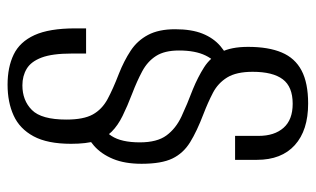

<svg xmlns="http://www.w3.org/2000/svg" viewBox="-179 -455 810 492"><g transform="rotate(90 226.0 -209.0)"><path d="M197 176.6Q152.2 176.6 119.8 161Q87.3 145.4 70 107.6Q52.7 69.8 52.7 3.1V-24.6H117.2V12.2Q117.2 62 127.5 89.4Q137.9 116.7 156.3 127.6Q174.6 138.6 198.7 138.6Q237.5 138.6 261.9 114.2Q286.4 89.8 286.4 25.9Q286.4 -18.2 273.3 -41.8Q260.3 -65.3 234.2 -79.5Q208.1 -93.6 169.1 -108.6Q135.8 -121.8 110 -138.8Q84.1 -155.8 69.5 -183.3Q54.9 -210.8 54.9 -252.7Q54.9 -294.9 66.2 -323Q77.5 -351.1 98.2 -368.8Q118.8 -386.5 146.4 -395.8L159.2 -370.3Q135.1 -357.3 122.3 -330.9Q109.4 -304.6 109.4 -262.7Q109.4 -225.7 123.4 -203.9Q137.4 -182 162.6 -168.5Q187.8 -155 219.4 -142.9Q252.5 -130.2 277 -118.1Q301.5 -106.1 317.4 -90.2Q333.4 -74.4 341 -49.9Q348.5 -25.4 348.5 13.9Q348.5 74.5 329.2 110.1Q309.9 145.7 275.9 161.1Q241.9 176.6 197 176.6ZM305.9 -16.3 285.3 -50.2Q311.7 -64.8 328.3 -89.7Q344.8 -114.7 344.8 -162.4Q344.8 -206.5 327.1 -230.5Q309.4 -254.6 278.6 -269Q247.9 -283.4 208.6 -298.3Q177.3 -311.2 152.6 -326.9Q127.9 -342.6 114 -369.4Q100.1 -396.1 100.1 -439.7Q100.1 -492 114.5 -525.9Q128.8 -559.9 160.6 -576.7Q192.5 -593.6 245.4 -593.6Q314 -593.6 351.8 -559.5Q389.6 -525.4 389.6 -462.4V-406.4H328.2V-466.7Q328.2 -507.2 307.5 -530.6Q286.9 -554 245.9 -554Q202.3 -554 183.2 -528.6Q164 -503.2 164 -451.3Q164 -409.8 178.5 -386.1Q193.1 -362.5 217.9 -349.6Q242.7 -336.7 271.4 -325.7Q316.5 -308.5 344.6 -291.1Q372.8 -273.6 386.2 -245.7Q399.7 -217.8 399.7 -166.8Q399.7 -123.7 387.2 -93.6Q374.7 -63.5 353.5 -44.9Q332.2 -26.3 305.9 -16.3Z"/></g></svg>

Font: Alumni Sans Thin
Style: Regular
Weight: 100
Designer: Robert E. Leuschke
Foundry: Robert E. Leuschke
Version: Version 1.018